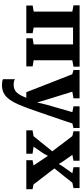

<svg xmlns="http://www.w3.org/2000/svg" viewBox="556 -1152 850 2003"><g transform="rotate(90 981.5 -151.0)"><path d="M38 0V-66L101.5 -77V-480L36 -492V-556H676V-492L609.5 -480V-76.5L673 -66V0H380V-66L443.5 -76.5V-487.5H268V-76.5L326.5 -66V0Z M868 254Q828 254 807 243.5V118Q824.5 132 864.5 132Q917.5 132 947.2 98Q977 64 1000.5 0H942.5L755 -479.5L711 -492V-555.5H1006V-492L937 -480L1019.5 -213.5L1049.5 -113L1073.5 -214L1150.5 -480.5L1090 -492V-555.5H1316V-492L1268.5 -480.5Q1250 -424 1228 -359Q1206 -294 1184.2 -230.8Q1162.5 -167.5 1144 -114.5Q1125.5 -61.5 1113.2 -27.2Q1101 7 1098.5 12.5Q1070 89.5 1039.2 143.5Q1008.5 197.5 967.8 225.8Q927 254 868 254Z M1401.5 -75.5 1559 -271 1400 -480.5 1350 -492V-555.5H1657.5V-492L1596 -480.5L1666 -380.5L1691 -338.5L1716.5 -381L1788 -480.5L1724.5 -492V-555.5H1942.5V-492L1887 -480.5L1737.5 -293L1905 -75L1954.5 -65V0H1652V-65L1706.5 -75.5L1636 -181.5L1606.5 -225.5L1583 -182L1511 -75.5L1584.5 -65V0H1340V-65Z"/></g></svg>

Font: Merriweather Black
Style: Regular
Weight: 900
Designer: Eben Sorkin
Foundry: Eben Sorkin
Version: Version 2.200;gftools[0.9.31]